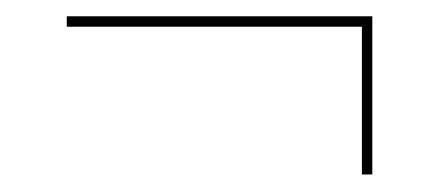

<svg xmlns="http://www.w3.org/2000/svg" viewBox="-20 -412 526 230"><path d="M413.5 -203V-380H60V-392.5H426V-203Z"/></svg>

Font: Bodoni Moda 18pt Medium
Style: Regular
Weight: 500
Designer: Owen Earl
Foundry: indestructible type
Version: Version 2.004